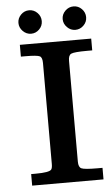

<svg xmlns="http://www.w3.org/2000/svg" viewBox="-53 -764 453 800"><g transform="rotate(-5 173.5 -364.5)"><path d="M347.2 0H345.7H344.7H51.3H49.8H48.8V-1V-2.4V-45.9V-46.9V-48.3H49.8H51.3H67.4Q125.5 -48.3 133.8 -60.1Q138.2 -66.4 138.2 -83V-504.9Q138.2 -528.3 127.9 -533.7Q116.7 -539.6 67.4 -539.6H51.3H49.8H48.8V-541V-542V-586.4V-587.9V-588.9H49.8H51.3H344.7H345.7H347.2V-587.9V-586.4V-542V-541V-539.6H345.7H344.7H326.2Q272 -539.6 259.3 -533.7Q247.1 -528.3 247.1 -504.9V-83Q247.1 -59.6 259.3 -54.2Q272 -48.3 326.2 -48.3H344.7H345.7H347.2V-46.9V-45.9V-2.4V-1ZM50.8 -680.2Q50.8 -699.7 65.2 -714.4Q79.6 -729 99.6 -729Q119.6 -729 134 -714.4Q148.4 -699.7 148.4 -679.7Q148.4 -659.7 134 -645.3Q119.6 -630.9 99.9 -630.9Q80.1 -630.9 65.4 -645.8Q50.8 -660.6 50.8 -680.2ZM235.8 -680.2Q235.8 -699.7 250.5 -714.4Q265.1 -729 285.2 -729Q305.2 -729 319.6 -714.4Q334 -699.7 334 -679.7Q334 -659.7 319.3 -645.3Q304.7 -630.9 284.9 -630.9Q265.1 -630.9 250.5 -645.8Q235.8 -660.6 235.8 -680.2Z"/></g></svg>

Font: RIT Rachana
Style: Bold
Weight: 700
Designer: Hussain KH
Version: 1.5.2